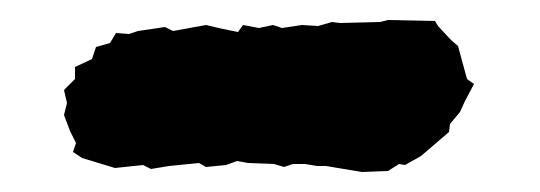

<svg xmlns="http://www.w3.org/2000/svg" viewBox="-20 -753 540 192"><path d="M95 -585 62 -595 53 -601 56 -610 50 -622 44 -638 47 -650 44 -663 55 -674V-686L72 -694L76 -706L90 -710L96 -720L109 -719L118 -722L145 -726L153 -722L186 -728L203 -724L218 -721L223 -728L239 -725L253 -728L262 -725L282 -728L298 -727L312 -731L320 -730L360 -731L368 -733L415 -732L418 -727L431 -713L438 -707L447 -674L454 -669L445 -652L440 -641L430 -629L429 -621L401 -597L385 -588L379 -589L368 -582L342 -581L306 -587H297L285 -589H273L264 -586L254 -589L228 -590L217 -592L206 -588L186 -586L179 -590L149 -587L131 -584L123 -588Z"/></svg>

Font: Winky Rough ExtraBold
Style: Italic
Weight: 800
Italic angle: -8.97852°
Designer: Simon Atzbach
Foundry: typofactur
Version: Version 1.206; ttfautohint (v1.8.4.7-5d5b)